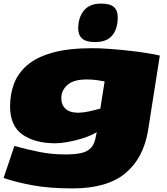

<svg xmlns="http://www.w3.org/2000/svg" viewBox="-28 -828 929 1068"><path d="M-8 162 52 -16Q120 3 190 17Q260 31 335 31Q388 31 423 23.5Q458 16 478.5 -6Q499 -28 506 -73L510 -93Q477 -73 433 -59Q389 -45 348 -38Q307 -31 281 -31Q166 -31 97 -79.5Q28 -128 28 -237Q28 -304 50 -362.5Q72 -421 123.5 -465.5Q175 -510 264 -535Q353 -560 488 -560Q528 -560 581.5 -556Q635 -552 690 -546Q745 -540 791 -532.5Q837 -525 861 -519L796 -105Q771 51 669.5 135.5Q568 220 375 220Q246 220 152 202.5Q58 185 -8 162ZM554 -375Q539 -378 513.5 -382Q488 -386 454 -386Q381 -386 347 -355.5Q313 -325 313 -282Q313 -245 336.5 -223Q360 -201 406 -201Q432 -201 463 -207.5Q494 -214 530 -224ZM501 -594Q451 -594 429 -613.5Q407 -633 407 -670Q407 -730 438.5 -769Q470 -808 534 -808Q584 -808 605.5 -789Q627 -770 627 -732Q627 -668 596.5 -631Q566 -594 501 -594Z"/></svg>

Font: Georama ExtraExtended Black
Style: Italic
Weight: 900
Width: 8
Italic angle: -9°
Designer: Jean-Baptiste Levee
Foundry: Production Type
Version: Version 1.000